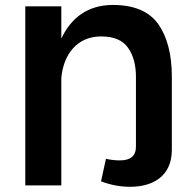

<svg xmlns="http://www.w3.org/2000/svg" viewBox="-20 -734 755 760"><path d="M80.1 0H222.7V-424.8C230.5 -516.1 283.2 -589.8 380.4 -589.8C430.7 -589.8 465.8 -574.7 486.8 -544.9C507.8 -515.1 518.1 -476.6 518.1 -430.2V-153.8C518.1 -117.2 497.1 -99.1 454.6 -99.1C437 -99.1 417 -101.1 399.4 -105.5L379.9 -16.1C417.5 -2 455.6 5.4 495.1 5.4C584 5.4 660.2 -35.6 660.2 -141.1V-430.2C660.2 -518.6 642.1 -587.9 606.4 -638.7C570.3 -689 510.3 -714.4 426.8 -714.4C327.6 -714.4 261.2 -663.6 222.7 -581.1V-709H80.1Z"/></svg>

Font: Estedad Bold
Style: Regular
Weight: 700
Designer: Amin Abedi
Version: Version 7.3